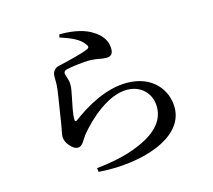

<svg xmlns="http://www.w3.org/2000/svg" viewBox="-115 -920 1230 1110"><g transform="rotate(-15 500.0 -365.0)"><path d="M325 -762C387 -742 438 -721 464 -684C476 -670 475 -661 462 -655C425 -638 330 -616 283 -605C249 -599 239 -574 239 -549C239 -525 241 -505 236 -470C230 -422 213 -328 206 -276C201 -243 194 -221 194 -203C194 -184 203 -163 218 -147C234 -128 249 -119 265 -119C293 -119 305 -155 326 -182C392 -262 511 -369 623 -369C709 -369 766 -308 766 -229C766 -151 715 -71 537 -14C491 1 415 17 340 24L343 47C585 66 864 -11 864 -199C864 -304 787 -408 632 -408C509 -408 387 -339 299 -273C291 -268 286 -269 286 -280C285 -318 297 -364 305 -406C311 -440 318 -463 316 -490C315 -515 301 -541 301 -554C301 -563 306 -571 323 -574C348 -579 415 -590 466 -589C511 -587 527 -578 558 -578C586 -578 598 -593 598 -620C598 -668 574 -706 523 -737C485 -761 427 -780 330 -780Z"/></g></svg>

Font: Noto Serif CJK JP SemiBold
Style: Regular
Weight: 600
Designer: Ryoko NISHIZUKA 西塚涼子 (kana & ideographs); Frank Grießhammer (Latin, Greek & Cyrillic); Wenlong ZHANG 张文龙 (bopomofo); San
Foundry: Adobe
Version: Version 2.001;hotconv 1.1.0;makeotfexe 2.6.0